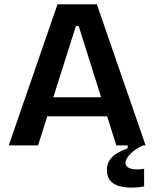

<svg xmlns="http://www.w3.org/2000/svg" viewBox="-20 -680 722 898"><path d="M21 0 249 -660H433L661 0H524L348 -558H335L158 0ZM142 -136V-225H558V-136ZM654 192Q629 197 599 197.5Q569 198 541.5 191.5Q514 185 497 166.5Q480 148 480 114Q480 86 494.5 66.5Q509 47 532 34Q555 21 577 14V-7H649V0Q612 17 589.5 40Q567 63 567 81Q567 94 577 101.5Q587 109 601.5 111Q616 113 631 112Q646 111 654 109Z"/></svg>

Font: Bricolage Grotesque 18pt SemiBold
Style: Regular
Weight: 600
Version: Version 1.001;gftools[0.9.33.dev8+g029e19f]